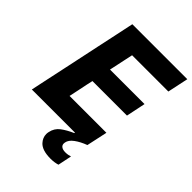

<svg xmlns="http://www.w3.org/2000/svg" viewBox="-263 -832 1168 1168"><g transform="rotate(45 321.0 -248.0)"><path d="M17 0Q29 -57 40.5 -111Q52 -164.5 66.5 -232.5L117.5 -473Q132.5 -542.5 144.2 -597.8Q156 -653 168.5 -713H641.5L613 -578.5H301Q294.5 -548.5 287.8 -517Q281 -485.5 273.5 -449.5L267.5 -422H564.5L538.5 -297H241.5L233 -259Q226 -224 219.5 -193.5Q213 -163 207 -134.5H524L495 0ZM395 217.5Q323 217.5 293.5 185.5Q270.5 160.5 270.5 129.5Q270.5 121 272.5 111.5Q280.5 71 311.8 47.5Q343 24 387 5L393 -24L471 -33.5L495 0Q452 16 422 38Q392 60 387.5 85.5Q386.5 90.5 386.5 95Q386.5 108 395.5 116Q407.5 126.5 431.5 126.5Q445 126.5 456 124.2Q467 122 473.5 119.5L455 209Q444 212.5 428.8 215Q413.5 217.5 395 217.5Z"/></g></svg>

Font: Heraclito
Style: Bold Italic
Weight: 700
Italic angle: -12°
Designer: Kostas Bartsokas (font) & Cristiano Sobral (main changes)
Foundry: Kostas Bartsokas (font) & Cristiano Sobral (main changes)
Version: Version 1.00;July 8, 2020;FontCreator 13.0.0.2655 64-bit